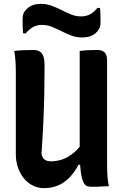

<svg xmlns="http://www.w3.org/2000/svg" viewBox="-20 -964 640 995"><path d="M544 1Q530 1 515 2Q500 3 485 3.5Q470 4 455 4Q444 4 434.5 1.5Q425 -1 417.5 -11Q410 -21 404.5 -42Q399 -63 396 -99.5Q393 -136 393 -191Q393 -255 393 -318.5Q393 -382 393 -446Q393 -510 393 -573.5Q393 -637 393 -700Q408 -702 422.5 -703Q437 -704 452.5 -704.5Q468 -705 483 -705Q502 -705 513 -699Q524 -693 529.5 -681.5Q535 -670 535 -651Q535 -583 535 -514.5Q535 -446 535 -378Q535 -310 535 -241.5Q535 -173 535 -105Q535 -76 537 -50Q539 -24 544 1ZM208 11Q177 11 150 -2.5Q123 -16 103.5 -40Q84 -64 73 -96Q62 -128 62 -164Q62 -235 62 -307Q62 -379 62 -451.5Q62 -524 62 -594Q62 -623 60 -649.5Q58 -676 54 -700Q79 -703 102.5 -704Q126 -705 151 -705Q172 -705 185 -697.5Q198 -690 204.5 -672.5Q211 -655 211 -624Q211 -553 209.5 -479Q208 -405 204.5 -327.5Q201 -250 195 -168Q198 -148 210 -138Q222 -128 244 -128Q274 -128 303.5 -138Q333 -148 363 -173Q393 -198 422 -244V-110H387Q364 -67 336 -40Q308 -13 276 -1Q244 11 208 11ZM400 -879Q426 -879 446 -889.5Q466 -900 485 -923H498Q500 -906 500.5 -887Q501 -868 501 -853Q501 -837 499 -828Q497 -819 492 -812Q479 -791 458 -780.5Q437 -770 405 -770Q375 -770 349 -780Q323 -790 298.5 -802.5Q274 -815 249 -825Q224 -835 198 -835Q172 -835 152.5 -824.5Q133 -814 113 -791H100Q98 -808 97.5 -827Q97 -846 97 -861Q97 -876 99 -884.5Q101 -893 105 -901Q118 -921 139 -932.5Q160 -944 193 -944Q222 -944 248.5 -934Q275 -924 299.5 -911.5Q324 -899 348.5 -889Q373 -879 400 -879Z"/></svg>

Font: Rec Mono Semicasual
Style: Bold
Weight: 700
Version: Version 1.085; ttfautohint (v1.8.4.7-5d5b)